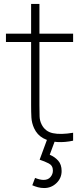

<svg xmlns="http://www.w3.org/2000/svg" viewBox="-20 -710 419 969"><path d="M203 239Q186.5 239 171.5 235Q156.5 231 143 225L157 188Q182 198 200 198Q222.5 198 234.8 183.5Q247 169 247 151Q247 125.5 226 114.8Q205 104 180 96L218 -7H260L231 71Q256.5 81.5 273.8 101Q291 120.5 291 153Q291 189 265 214Q239 239 203 239ZM349 0Q308.5 9 269 6.8Q229.5 4.5 198.5 -12.2Q167.5 -29 152 -63Q140 -89.5 138.5 -116.8Q137 -144 137 -179V-690H179V-179Q179 -144 179.8 -122.5Q180.5 -101 190 -82Q208 -46 247 -37.8Q286 -29.5 349 -40ZM10 -498V-540H349V-498Z"/></svg>

Font: Manrope ExtraLight ExtraLight
Style: Regular
Weight: 250
Version: Version 4.501